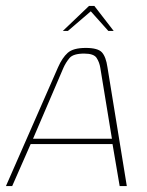

<svg xmlns="http://www.w3.org/2000/svg" viewBox="-30 -625 495 645"><path d="M-10 0 165 -399Q179 -431 197.5 -447.5Q216 -464 258 -464Q299 -464 312.5 -449Q326 -434 331 -399L396 0H372L348 -141H73L11 0ZM81 -159H346L307 -397Q304 -416 294.5 -430.5Q285 -445 253 -445Q216 -445 203.5 -430Q191 -415 183 -397ZM181 -521 269 -605H287L352 -521H334L275 -587L198 -521Z"/></svg>

Font: Genos Thin
Style: Italic
Weight: 100
Italic angle: -8°
Designer: Robert E. Leuschke
Foundry: Robert E. Leuschke
Version: Version 1.010